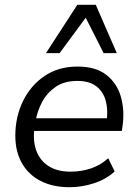

<svg xmlns="http://www.w3.org/2000/svg" viewBox="-20 -773 572 802"><path d="M270 9Q201 9 150 -17Q99 -43 71.5 -91.5Q44 -140 44 -206Q44 -285 76 -350.5Q108 -416 166 -455.5Q224 -495 304 -495Q380 -495 424.5 -460Q469 -425 485 -368.5Q501 -312 492 -247L489 -226H107L115 -279H443L425 -266Q432 -313 422 -351Q412 -389 383 -412Q354 -435 303 -435Q249 -435 213 -410.5Q177 -386 156.5 -348Q136 -310 129 -269L125 -245Q116 -188 131 -145.5Q146 -103 182.5 -79.5Q219 -56 274 -56Q320 -56 360 -69.5Q400 -83 432 -112L459 -57Q425 -25 374 -8Q323 9 270 9ZM172 -551 303 -753H380L468 -551H413L338 -699L229 -551Z"/></svg>

Font: Nunito Sans 12pt ExtraLight 12pt
Style: Italic
Weight: 400
Italic angle: -9°
Version: Version 3.101;gftools[0.9.27]